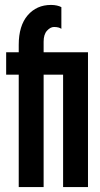

<svg xmlns="http://www.w3.org/2000/svg" viewBox="-20 -759 407 779"><path d="M337 -547V0H236V-456H202.5V-547ZM56 0V-456H5V-547H56V-577Q56 -654.5 92.2 -696.8Q128.5 -739 187 -739Q200 -739 211 -736.5Q222 -734 229 -730V-642Q219 -649.5 199 -649.5Q184.5 -649.5 170.8 -634.5Q157 -619.5 157 -590V-547H218V-456H157V0Z"/></svg>

Font: League Gothic
Style: Regular
Weight: 400
Designer: The League of Moveable Type
Version: Version 2.001